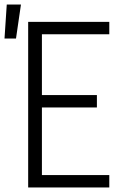

<svg xmlns="http://www.w3.org/2000/svg" viewBox="-51 -832 571 852"><path d="M74 0V-735H434V-680H135V-410H379V-355H135V-55H434V0ZM-31 -661 -21 -812H42L20 -661Z"/></svg>

Font: Iosevka Fixed SS04 Light
Style: Regular
Weight: 300
Monospace: yes
Designer: Belleve Invis
Foundry: Belleve Invis
Version: Version 32.5.0